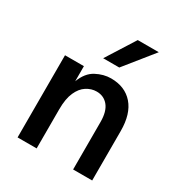

<svg xmlns="http://www.w3.org/2000/svg" viewBox="-178 -887 952 1012"><g transform="rotate(30 298.5 -380.5)"><path d="M529 0H413V-289Q413 -353 386.5 -385.5Q360 -418 316 -418Q284 -418 255 -399.5Q226 -381 208.5 -341.5Q191 -302 191 -238V0H75V-500H190V-408Q213 -469 257.5 -492.5Q302 -516 347 -516Q432 -516 480.5 -460.5Q529 -405 529 -301ZM495 -761 355 -587H257L367 -761Z"/></g></svg>

Font: Wix Madefor Text SemiBold
Style: Regular
Weight: 600
Designer: Dalton Maag Ltd
Foundry: Dalton Maag Ltd
Version: Version 3.100